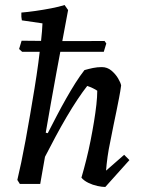

<svg xmlns="http://www.w3.org/2000/svg" viewBox="-20 -732 560 764"><path d="M68 -526 56 -537 66 -570Q84 -570 120.5 -569.5Q157 -569 204 -568.5Q251 -568 301 -568.5Q351 -569 396 -569L403 -559L393 -526ZM399 12Q386 12 367.5 8Q349 4 331.5 -4.5Q314 -13 304 -25Q314 -59 323.5 -97Q333 -135 340.5 -173Q348 -211 354 -247.5Q360 -284 363.5 -315.5Q367 -347 367 -371Q360 -376 349.5 -381Q339 -386 327 -390Q309 -367 288 -335.5Q267 -304 245 -266.5Q223 -229 201.5 -189Q180 -149 159 -108L140 0H59L49 -16Q56 -45 64.5 -85.5Q73 -126 82 -175Q91 -224 100 -276.5Q109 -329 117.5 -381Q126 -433 132.5 -481.5Q139 -530 143.5 -570.5Q148 -611 149 -639L67 -651Q64 -664 65 -682Q90 -684 121.5 -688.5Q153 -693 184 -699Q215 -705 237 -712L251 -692Q228 -571 204.5 -443Q181 -315 162 -204L170 -202Q188 -237 206 -271.5Q224 -306 243 -339.5Q262 -373 280 -401.5Q298 -430 316 -453Q333 -458 350 -461.5Q367 -465 385 -465Q407 -465 423.5 -451Q440 -437 450 -420Q460 -403 462 -392Q459 -369 454 -343.5Q449 -318 443.5 -290.5Q438 -263 432 -235Q426 -202 419 -169.5Q412 -137 408 -108Q404 -79 402 -53L474 -116L495 -95Z"/></svg>

Font: Labrada Medium
Style: Italic
Weight: 500
Italic angle: -7°
Designer: Mercedes Jáuregui
Foundry: Omnibus-Type Team
Version: Version 1.000